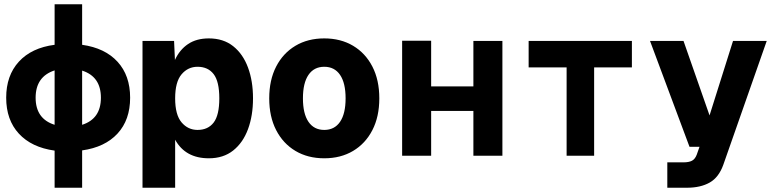

<svg xmlns="http://www.w3.org/2000/svg" viewBox="-20 -730 3640 900"><path d="M236 150V-24Q128 -39 68.5 -103.5Q9 -168 9 -272Q9 -376 68.5 -441Q128 -506 236 -520V-710H365V-520Q472 -505 531 -440.5Q590 -376 590 -272Q590 -168 531 -104Q472 -40 365 -25V150ZM147 -272Q147 -173 236 -145V-400Q147 -371 147 -272ZM453 -272Q453 -371 365 -399V-145Q453 -173 453 -272Z M648 150V-538H796L800 -449Q822 -497 861.5 -523.5Q901 -550 959 -550Q1027 -550 1073 -513.5Q1119 -477 1142.5 -413.5Q1166 -350 1166 -269Q1166 -188 1142.5 -124.5Q1119 -61 1073 -24.5Q1027 12 959 12Q849 12 801 -75V150ZM906 -121Q955 -121 981.5 -155.5Q1008 -190 1008 -269Q1008 -348 981.5 -382.5Q955 -417 906 -417Q861 -417 831 -381.5Q801 -346 801 -269Q801 -192 831 -156.5Q861 -121 906 -121Z M1500 12Q1423 12 1365 -22.5Q1307 -57 1274.5 -120Q1242 -183 1242 -269Q1242 -355 1274.5 -418Q1307 -481 1365 -515.5Q1423 -550 1500 -550Q1577 -550 1635 -515.5Q1693 -481 1725.5 -418Q1758 -355 1758 -269Q1758 -183 1725.5 -120Q1693 -57 1635 -22.5Q1577 12 1500 12ZM1500 -121Q1548 -121 1574 -159Q1600 -197 1600 -269Q1600 -341 1574 -379Q1548 -417 1500 -417Q1452 -417 1426 -379Q1400 -341 1400 -269Q1400 -197 1426 -159Q1452 -121 1500 -121Z M1865 0V-539H2001V-325H2199V-538H2335V0H2199V-210H2001V0Z M2636 0V-414H2458V-538H2942V-414H2765V0Z M3108 150V31H3184Q3209 31 3223.5 23.5Q3238 16 3246 -5L3259 -42H3212L3027 -538H3184L3306 -189L3416 -538H3574L3371 41Q3350 101 3307 125.5Q3264 150 3200 150Z"/></svg>

Font: Geist Mono ExtraBold
Style: Regular
Weight: 800
Monospace: yes
Designer: Basement.studio, Andrés Briganti, Mateo Zaragoza
Foundry: Basement.studio, Vercel, Andrés Briganti, Guido Ferreyra, Mateo Zaragoza
Version: Version 1.500; ttfautohint (v1.8.4.7-5d5b)